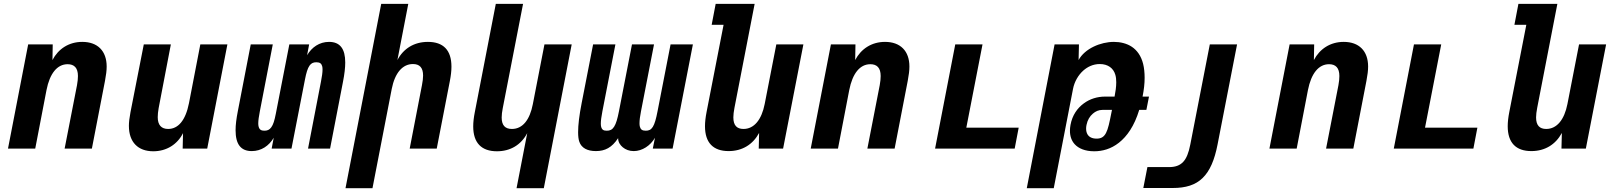

<svg xmlns="http://www.w3.org/2000/svg" viewBox="-20 -780 8469 1008"><path d="M22 0H165L224.1 -307.1C241.2 -394.5 280.3 -442.9 335 -442.9C369.6 -442.9 389.2 -423.8 389.2 -380.9C389.2 -369.1 387.7 -350.1 384.3 -333L319.3 0H462.4L531.2 -355.5C537.1 -386.2 540 -410.2 540 -430.7C540 -512.7 492.2 -560.1 412.1 -560.1C341.3 -560.1 286.1 -523.4 255.4 -464.8L256.8 -546.9H127.9Z M784.7 14.2C855 14.2 911.6 -22.5 940.9 -81.1L939 0H1067.9L1173.8 -546.9H1031.7L972.2 -238.8C954.1 -146.5 914.6 -103 862.8 -103C827.6 -103 808.1 -123 808.1 -165C808.1 -176.8 809.6 -195.3 813 -212.9L877 -546.9H734.9L665 -190.9C659.2 -160.2 656.7 -138.2 656.7 -119.1C656.7 -33.2 705.1 14.2 784.7 14.2Z M1301.8 13.2C1352.5 13.2 1392.6 -15.1 1417 -56.6L1406.2 0H1510.3L1581.1 -362.8C1587.9 -397.5 1594.7 -420.9 1605 -435.5C1614.3 -448.7 1625.5 -453.1 1640.6 -453.1C1659.7 -453.1 1667.5 -446.3 1671.4 -432.6C1672.9 -427.7 1673.3 -421.4 1673.3 -415C1673.3 -398.9 1670.4 -378.9 1665 -351.1L1597.2 0H1712.9L1780.8 -351.1C1788.6 -390.6 1792.5 -425.3 1792.5 -452.1C1792.5 -523.9 1765.1 -560.1 1707.5 -560.1C1656.7 -560.1 1616.7 -531.7 1592.3 -490.2L1603 -546.9H1499L1428.2 -183.6C1420.9 -146.5 1414.6 -126 1404.3 -111.8C1394.5 -98.1 1383.3 -93.8 1368.2 -93.8C1352.1 -93.8 1342.3 -98.6 1337.9 -114.7C1336.4 -119.6 1335.9 -126 1335.9 -132.3C1335.9 -147.9 1338.9 -168 1344.2 -195.8L1412.1 -546.9H1296.4L1228.5 -195.8C1220.7 -155.8 1216.8 -124 1216.8 -96.2C1216.8 -23.4 1243.7 13.2 1301.8 13.2Z M1793.9 208H1935.5L2036.6 -313C2053.2 -397.9 2093.8 -443.8 2147.9 -443.8C2183.1 -443.8 2201.2 -424.8 2201.2 -383.3C2201.2 -369.6 2199.2 -353 2195.3 -333L2130.9 0H2272.9L2341.8 -355C2347.2 -382.8 2350.1 -407.2 2350.1 -430.2C2350.1 -517.1 2307.1 -560.1 2226.6 -560.1C2153.3 -560.1 2097.7 -524.4 2066.4 -464.8L2123.5 -759.8H1981.4Z M2691.9 208H2835L2981.4 -546.9H2838.4L2777.3 -232.9C2761.7 -151.9 2724.6 -103 2667.5 -103C2631.8 -103 2613.8 -122.1 2613.8 -163.1C2613.8 -176.8 2615.7 -193.4 2619.6 -212.9L2726.1 -759.8H2583L2472.7 -190.9C2467.3 -163.6 2464.4 -138.7 2464.4 -116.2C2464.4 -29.8 2507.8 14.2 2588.9 14.2C2659.7 14.2 2715.8 -19.5 2748 -81.1Z M3108.4 13.2C3156.2 13.2 3192.4 -4.9 3225.1 -54.7C3225.1 -34.2 3235.8 -18.1 3249.5 -6.8C3264.2 5.4 3283.7 13.2 3307.1 13.2C3351.6 13.2 3395 -15.6 3418.5 -56.6L3407.2 0H3511.2L3617.7 -546.9H3500.5L3432.1 -195.8C3424.3 -155.3 3417 -129.4 3407.2 -113.8C3397.5 -98.1 3385.7 -93.8 3370.1 -93.8C3351.1 -93.8 3343.3 -100.6 3339.4 -114.7C3337.9 -119.6 3337.4 -126 3337.4 -132.8C3337.4 -148.4 3339.8 -168.9 3345.2 -195.8L3413.6 -546.9H3297.9L3229.5 -195.8C3221.7 -155.8 3214.4 -130.9 3204.1 -114.7C3193.8 -98.6 3182.1 -93.8 3165.5 -93.8C3149.4 -93.8 3140.6 -98.1 3136.2 -113.8C3134.8 -118.7 3134.3 -125 3134.3 -131.3C3134.3 -147 3137.2 -167.5 3142.6 -195.8L3210.9 -546.9H3093.8L3033.7 -238.8C3021 -174.3 3015.1 -124 3015.1 -86.4C3015.1 -64.9 3017.1 -47.9 3021.5 -35.6C3032.7 -3.4 3063 13.2 3108.4 13.2Z M3805.2 13.2C3876 13.2 3932.1 -20.5 3965.3 -82L3963.4 0H4091.3L4197.8 -546.9H4055.7L3994.6 -233.9C3978.5 -151.4 3939 -103 3883.3 -103C3848.1 -103 3830.1 -122.1 3830.1 -163.6C3830.1 -177.2 3832 -193.8 3835.9 -213.9L3941.9 -759.8H3737.3L3716.3 -649.9H3778.8L3689.5 -191.9C3684.1 -164.1 3681.2 -139.6 3681.2 -117.2C3681.2 -30.3 3724.6 13.2 3805.2 13.2Z M4236.3 0H4379.4L4438.5 -307.1C4455.6 -394.5 4494.6 -442.9 4549.3 -442.9C4584 -442.9 4603.5 -423.8 4603.5 -380.9C4603.5 -369.1 4602.1 -350.1 4598.6 -333L4533.7 0H4676.8L4745.6 -355.5C4751.5 -386.2 4754.4 -410.2 4754.4 -430.7C4754.4 -512.7 4706.5 -560.1 4626.5 -560.1C4555.7 -560.1 4500.5 -523.4 4469.7 -464.8L4471.2 -546.9H4342.3Z M4889.2 0H5307.1L5328.1 -109.9H5053.2L5138.2 -546.9H4995.1Z M5370.6 208H5512.2L5613.3 -313C5620.6 -351.6 5641.6 -386.7 5667.5 -409.7C5689 -428.7 5718.3 -443.8 5753.9 -443.8C5797.4 -443.8 5825.7 -421.4 5835.4 -387.7C5838.9 -376 5840.3 -363.3 5840.3 -348.1C5840.3 -323.7 5836.4 -297.9 5831.5 -272.9H5781.7C5741.7 -272.9 5702.1 -261.2 5669.4 -236.8C5636.2 -212.4 5609.4 -175.3 5600.1 -124C5598.1 -113.3 5597.2 -103 5597.2 -93.3C5597.2 -64.5 5606 -40.5 5622.1 -22.9C5642.6 -0.5 5676.8 14.2 5724.6 14.2C5767.1 14.2 5812.5 2.4 5854.5 -30.8C5896.5 -64 5935.1 -117.7 5960.9 -203.1H5998.5L6012.2 -272.9H5978.5C5985.8 -309.6 5989.3 -340.8 5989.3 -371.6C5989.3 -397.5 5986.8 -423.3 5981.4 -444.8C5970.7 -487.3 5949.2 -516.1 5922.4 -534.2C5895.5 -552.2 5861.3 -560.1 5828.1 -560.1C5793 -560.1 5754.9 -551.3 5721.7 -535.2C5688 -519 5658.7 -494.6 5642.6 -464.8L5644.5 -546.9H5516.6ZM5737.3 -52.2C5713.4 -52.2 5698.2 -60.5 5689.9 -73.7C5684.6 -82.5 5682.1 -92.3 5682.1 -105C5682.1 -110.4 5682.6 -117.2 5684.1 -124C5689.5 -150.4 5701.2 -169.4 5717.8 -183.6C5731.4 -195.3 5747.6 -203.1 5768.1 -203.1H5817.9L5814.9 -188.5C5804.7 -136.7 5797.9 -103.5 5786.6 -82C5774.9 -59.6 5759.3 -52.2 5737.3 -52.2Z M5982.4 207H6136.7C6205.1 207 6255.9 191.4 6293.5 154.8C6332 117.7 6356.4 59.6 6372.1 -21L6474.6 -546.9H6331.5L6229 -21C6220.7 22 6209 51.8 6191.4 70.3C6173.8 88.9 6149.9 97.2 6118.2 97.2H6003.9Z M6644.5 0H6787.6L6846.7 -307.1C6863.8 -394.5 6902.8 -442.9 6957.5 -442.9C6992.2 -442.9 7011.7 -423.8 7011.7 -380.9C7011.7 -369.1 7010.3 -350.1 7006.8 -333L6941.9 0H7085L7153.8 -355.5C7159.7 -386.2 7162.6 -410.2 7162.6 -430.7C7162.6 -512.7 7114.7 -560.1 7034.7 -560.1C6963.9 -560.1 6908.7 -523.4 6877.9 -464.8L6879.4 -546.9H6750.5Z M7297.4 0H7715.3L7736.3 -109.9H7461.4L7546.4 -546.9H7403.3Z M8019.5 13.2C8090.3 13.2 8146.5 -20.5 8179.7 -82L8177.7 0H8305.7L8412.1 -546.9H8270L8209 -233.9C8192.9 -151.4 8153.3 -103 8097.7 -103C8062.5 -103 8044.4 -122.1 8044.4 -163.6C8044.4 -177.2 8046.4 -193.8 8050.3 -213.9L8156.2 -759.8H7951.7L7930.7 -649.9H7993.2L7903.8 -191.9C7898.4 -164.1 7895.5 -139.6 7895.5 -117.2C7895.5 -30.3 7939 13.2 8019.5 13.2Z"/></svg>

Font: Hack
Style: Bold Oblique
Weight: 700
Italic angle: -12°
Monospace: yes
Designer: Christopher Simpkins
Foundry: Christopher Simpkins
Version: Version 2.010